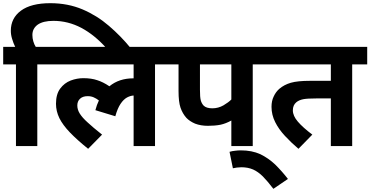

<svg xmlns="http://www.w3.org/2000/svg" viewBox="-20 -916 2323 1204"><path d="M80.1 -512.2H0V-622.1H75.2Q63.5 -646 55.7 -672.9Q47.9 -697.8 47.9 -723.1Q47.9 -802.2 111.3 -849.1Q174.8 -896 295.9 -896Q405.8 -896 498 -856.9Q588.4 -818.4 663.1 -753.9Q737.8 -689.9 798.8 -615.2H646Q573.2 -696.8 490.2 -741.2Q406.7 -785.2 314.9 -785.2Q251 -785.2 216.8 -761.7Q183.1 -737.3 183.1 -696.8Q183.1 -675.8 189 -656.2Q194.8 -636.7 204.1 -622.1H309.1V-512.2H213.9V0H80.1Z M293.9 -512.2V-622.1H1045.9V-512.2H952.1V0H817.9V-316.9Q798.8 -316.4 776.4 -304.7Q754.4 -292.5 735.8 -264.6Q717.3 -237.3 703.1 -187L578.1 -225.1Q586.9 -258.8 600.1 -286.1Q584.5 -298.3 567.4 -305.7Q550.8 -313 529.8 -313Q499 -313 481.9 -296.9Q464.8 -280.8 464.8 -254.9Q464.8 -228.5 480 -204.1Q496.1 -178.2 529.3 -148.4Q561 -118.7 620.1 -71.8L532.7 17.1Q462.9 -39.1 418.5 -85.4Q374 -131.8 352.5 -174.8Q331.1 -218.8 331.1 -265.1Q331.1 -325.2 357.4 -360.4Q383.3 -395.5 423.3 -411.1Q462.9 -425.8 502 -425.8Q553.2 -425.8 589.8 -413.1Q626 -401.9 666 -375Q726.6 -424.8 815.9 -424.8H817.9V-512.2Z M1564.9 -512.2V0H1430.7V-160.2Q1396 -141.1 1362.8 -133.8Q1327.6 -127 1283.7 -127Q1239.3 -127 1203.6 -140.6Q1169.4 -155.3 1148.9 -176.8Q1124.5 -204.1 1111.8 -241.2Q1099.6 -277.3 1099.6 -345.2V-512.2H1031.7V-622.1H1658.7V-512.2ZM1430.7 -512.2H1233.9V-353Q1233.9 -306.6 1238.8 -287.6Q1244.1 -267.6 1256.8 -253.9Q1273.9 -236.8 1311.5 -236.8Q1348.6 -236.8 1381.3 -255.4Q1412.6 -273.9 1430.7 -292Z M1419.4 36.1Q1436.5 30.8 1454.6 29.3Q1470.7 26.9 1490.7 26.9Q1559.1 26.9 1612.3 50.8Q1663.1 75.7 1705.1 115.2Q1749 158.7 1785.6 206.1L1694.3 268.1Q1658.2 220.7 1628.4 190.4Q1598.1 160.6 1567.4 147Q1534.7 132.8 1493.7 132.8Q1481.4 132.8 1464.8 134.8Q1460 135.7 1451.7 137.2Q1443.4 138.7 1440.4 139.2Z M2188.5 -512.2V0H2054.7V-298.8H1963.4Q1906.7 -298.8 1881.8 -293.9Q1855 -288.6 1838.4 -274.9Q1816.4 -256.8 1816.4 -224.1Q1816.4 -189.5 1847.7 -153.3Q1878.9 -116.7 1938.5 -71.8L1851.6 17.1Q1807.6 -20 1767.1 -63.5Q1728 -105.5 1705.6 -150.4Q1682.6 -196.3 1682.6 -246.1Q1682.6 -283.2 1696.3 -311Q1709.5 -339.8 1731.4 -358.9Q1761.7 -384.8 1803.7 -397Q1846.2 -409.2 1924.3 -409.2H2054.7V-512.2H1644.5V-622.1H2282.7V-512.2Z"/></svg>

Font: Droid Sans Thai
Style: Bold
Weight: 700
Designer: Steve Matteson
Foundry: Ascender Corporation
Version: Version 1.00